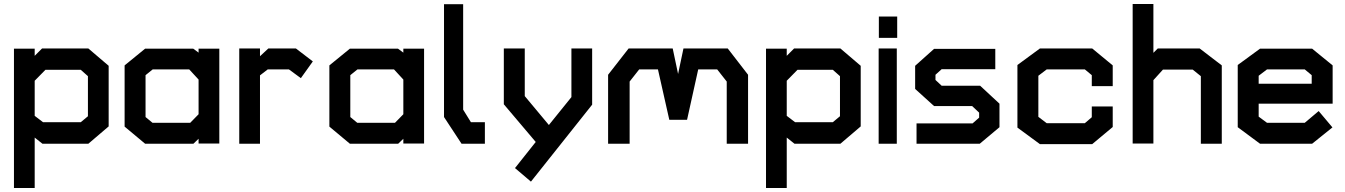

<svg xmlns="http://www.w3.org/2000/svg" viewBox="-20 -721 6744 963"><path d="M423 0H193L154 -31V222H50V-477H154V-441L191 -478H423L525 -391V-87ZM421 -339 385 -371H208L154 -316V-140L196 -108H385L421 -138Z M976 -1V-25L950 0H708L605 -86V-393L708 -477H949L976 -457V-477H1080V-1ZM976 -322 929 -373H746L710 -344V-134L745 -105H934L976 -148Z M1489 -329 1429 -373H1323L1284 -343V0H1180V-478H1284V-439L1326 -478H1464L1549 -413Z M2003 -1V-25L1977 0H1735L1632 -86V-393L1735 -477H1976L2003 -457V-477H2107V-1ZM2003 -322 1956 -373H1773L1737 -344V-134L1772 -105H1961L2003 -148Z M2295 0 2207 -134V-700H2303V-171L2342 -108H2412V0Z M2950 -478V-196L2643 190L2563 122L2667 -9L2507 -198V-478H2612V-239L2733 -94L2846 -234V-478Z M3625 0V-312L3577 -373H3482L3426 -120H3337L3280 -373H3186L3138 -312V0H3030V-346L3133 -478H3354L3381 -350L3408 -478H3630L3732 -346V0Z M4195 0H3965L3926 -31V222H3822V-477H3926V-441L3963 -478H4195L4297 -391V-87ZM4193 -339 4157 -371H3980L3926 -316V-140L3968 -108H4157L4193 -138Z M4388 -531V-638H4480V-531ZM4387 0V-478H4478V0Z M4894 0H4577V-102H4858L4891 -131V-156L4856 -189H4665L4570 -275V-391L4665 -476H4972V-374H4703L4672 -346V-320L4703 -291H4896L4993 -201V-83Z M5458 2H5196L5083 -81V-395L5196 -478H5458L5561 -393V-289H5456V-344L5421 -373H5230L5188 -341V-135L5230 -103H5421L5456 -133V-187H5561V-84Z M6003 0V-339L5962 -372H5813L5765 -319V-1H5661V-701H5765V-456L5787 -478H5997L6108 -393V0Z M6293 -201V-136L6335 -105H6524L6594 -164L6663 -82L6561 0H6300L6188 -83V-395L6300 -477H6561L6664 -393V-201ZM6559 -344 6524 -373H6335L6293 -341V-301H6559Z"/></svg>

Font: Turret Road ExtraBold
Style: Regular
Weight: 800
Designer: Noponies
Foundry: Noponies
Version: Version 1.001; ttfautohint (v1.8)